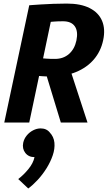

<svg xmlns="http://www.w3.org/2000/svg" viewBox="-20 -697 612 1092"><path d="M376.7 -309 477.7 0H326L234 -302ZM338.3 -576Q307 -576 287.8 -574.3Q268.7 -572.7 268.7 -572.7L225 -365Q225 -365 243.3 -363.5Q261.7 -362 293 -362Q340.3 -362 372.3 -390Q404.3 -418 414.7 -467Q425.3 -518.7 405.5 -547.3Q385.7 -576 338.3 -576ZM146.3 -667Q146.3 -667 164.8 -668.5Q183.3 -670 214.2 -671.8Q245 -673.7 283 -675.2Q321 -676.7 360 -676.7Q439.3 -676.7 490 -651Q540.7 -625.3 560.5 -578.5Q580.3 -531.7 566.7 -468Q553.3 -405 513.7 -358.8Q474 -312.7 412.3 -287.3Q350.7 -262 270.3 -262Q239 -262 220.7 -263.5Q202.3 -265 202.3 -265L146.3 0H4.3ZM176.3 196.7Q142.7 196.7 124 172.7Q105.3 148.7 112 115Q117 92 132 73.7Q147 55.3 168.2 44.3Q189.3 33.3 211.3 33.3Q245 33.3 263.8 57.3Q282.7 81.3 275.3 115Q271 137 255.8 155.8Q240.7 174.7 220 185.7Q199.3 196.7 176.3 196.7ZM83.7 321.3Q114 298.3 141.5 264.8Q169 231.3 176.3 196.7L261.7 55Q286.3 80.3 289.5 114.7Q292.7 149 280 186.3Q267.3 223.7 244.7 260Q222 296.3 194.5 326Q167 355.7 140.7 375Z"/></svg>

Font: Epunda Sans Light
Style: Italic
Weight: 300
Italic angle: -12.0243°
Designer: Simon Atzbach
Foundry: typofactur
Version: Version 2.204